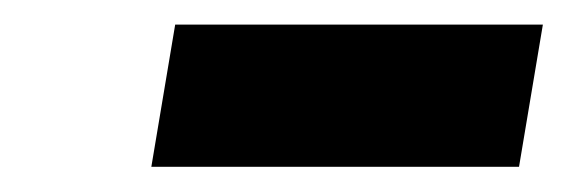

<svg xmlns="http://www.w3.org/2000/svg" viewBox="-20 -731 453 153"><path d="M412.6 -711.4 393.6 -598.1H100.6L119.6 -711.4Z"/></svg>

Font: Inter 28pt Black
Style: Italic
Weight: 900
Italic angle: -9.3988°
Designer: Rasmus Andersson
Foundry: rsms
Version: Version 4.001;git-66647c0bb